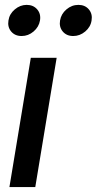

<svg xmlns="http://www.w3.org/2000/svg" viewBox="-20 -756 391 776"><path d="M18.1 0 104.5 -522.5H209L122.6 0ZM275.9 -610.4Q249 -610.4 233.6 -628.7Q218.3 -647 222.7 -673.3Q227.1 -699.7 248.5 -718Q270 -736.3 296.9 -736.3Q323.7 -736.3 339.1 -718Q354.5 -699.7 350.1 -673.3Q346.2 -647 324.5 -628.7Q302.7 -610.4 275.9 -610.4ZM67.4 -610.4Q40.5 -610.4 25.1 -628.7Q9.8 -647 14.2 -673.3Q18.1 -699.7 39.8 -718Q61.5 -736.3 87.9 -736.3Q114.7 -736.3 130.4 -718Q146 -699.7 141.6 -673.3Q137.2 -647 115.7 -628.7Q94.2 -610.4 67.4 -610.4Z"/></svg>

Font: Inter 28pt Medium
Style: Italic
Weight: 500
Italic angle: -9.3988°
Designer: Rasmus Andersson
Foundry: rsms
Version: Version 4.001;git-66647c0bb